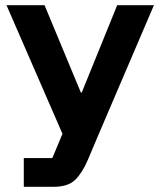

<svg xmlns="http://www.w3.org/2000/svg" viewBox="-20 -520 618 740"><path d="M71.7 200V89.2H181.7L220.8 -4.2L5 -500H151.7L291.7 -163.3H295L431.7 -500H573.3L359.2 0L318.3 96.7Q297.5 145.8 270 172.9Q242.5 200 185.8 200Z"/></svg>

Font: Funnel Display
Style: Bold
Weight: 700
Designer: NORD ID, Kristian Moeller
Foundry: Dicotype
Version: Version 1.000